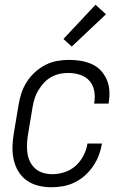

<svg xmlns="http://www.w3.org/2000/svg" viewBox="-20 -780 540 808"><path d="M197 8Q168 8 141.5 1.5Q115 -5 93.5 -20Q72 -35 58 -57.5Q44 -80 38 -106.5Q32 -133 32.5 -161Q33 -189 38 -218L58 -338Q62 -363 70 -387.5Q78 -412 92.5 -435Q107 -458 127.5 -476.5Q148 -495 171.5 -507Q195 -519 220.5 -523.5Q246 -528 271 -528Q296 -528 320 -524Q344 -520 365.5 -510.5Q387 -501 403 -484.5Q419 -468 428.5 -446.5Q438 -425 440 -401Q442 -377 438 -352L437 -344H376L377 -350Q381 -375 376 -399.5Q371 -424 355.5 -441Q340 -458 316 -465.5Q292 -473 267 -473Q248 -473 230 -469Q212 -465 194.5 -455Q177 -445 164 -430.5Q151 -416 141 -399.5Q131 -383 125.5 -365Q120 -347 117 -329L97 -209Q94 -189 93.5 -169.5Q93 -150 96 -131.5Q99 -113 108 -96.5Q117 -80 131 -68.5Q145 -57 163 -52Q181 -47 201 -47Q226 -47 252 -55.5Q278 -64 298.5 -82.5Q319 -101 331.5 -125.5Q344 -150 348 -175V-176H409V-175Q405 -151 396 -127Q387 -103 372 -81Q357 -59 337.5 -41.5Q318 -24 294.5 -12.5Q271 -1 246 3.5Q221 8 197 8ZM282 -584 247 -616 382 -760 426 -720Z"/></svg>

Font: Iosevka Term Curly Lt Obl
Style: Regular
Weight: 300
Italic angle: -9°
Designer: Belleve Invis
Foundry: Belleve Invis
Version: Version 32.3.0